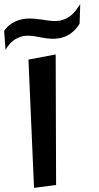

<svg xmlns="http://www.w3.org/2000/svg" viewBox="-193 -877 478 931"><path d="M79 20 77 -613 -55 -588 -28 34ZM98 -777C79 -773 50 -775 10 -782C-30 -788 -61 -789 -84 -784C-123 -776 -153 -757 -173 -727L-166 -635C-146 -672 -117 -694 -80 -702C-62 -706 -35 -704 3 -696C41 -688 73 -687 97 -692C137 -700 169 -723 193 -762L196 -857C170 -818 149 -788 98 -777Z"/></svg>

Font: Gamestation Warped
Style: Regular
Weight: 400
Designer: Jonas Hecksher
Foundry: Jonas Hecksher, Playtypeª, e-types AS
Version: Version 1.003